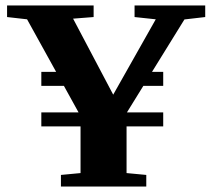

<svg xmlns="http://www.w3.org/2000/svg" viewBox="-20 -683 777 703"><path d="M203.1 0V-42.5L274.9 -49.3V-220.2H131.3V-271.5H267.6L213.9 -368.7H131.3V-419.9H185.5L79.1 -612.3L5.9 -620.6V-663.1H322.8V-620.6L247.6 -614.7L394.5 -336.4L550.3 -612.3L472.7 -620.6V-663.1H731.4V-620.6L655.3 -611.8L536.6 -419.9H577.6V-368.7H504.9L444.8 -271.5H577.6V-220.2H443.4V-49.3L515.6 -42.5V0Z"/></svg>

Font: Elstob Grade
Style: Regular
Weight: 400
Designer: Peter S. Baker
Version: Version 1.015